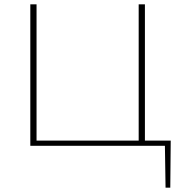

<svg xmlns="http://www.w3.org/2000/svg" viewBox="-20 -678 851 893"><path d="M774 -24 772 195H750L747 0H121V-658H150V-24H625V-658H654V-24Z"/></svg>

Font: EauTestInfant Extralight
Style: Regular
Weight: 250
Designer: Christian Thalmann (Catharsis Fonts)
Version: Version 0.001;PS 000.001;hotconv 1.0.88;makeotf.lib2.5.64775